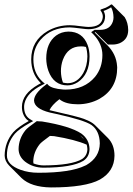

<svg xmlns="http://www.w3.org/2000/svg" viewBox="-20 -553 600 868"><path d="M205.6 61.5Q166 90.3 159.7 98.6Q130.9 134.8 130.4 177.7Q130.4 182.6 131.3 186Q155.8 194.8 176.8 194.8Q303.7 194.3 351.1 166Q374.5 149.9 375 121.1Q374.5 111.3 372.1 101.1Q320.3 78.1 224.6 62.5Q221.7 62 215.3 62Q208.5 62 205.6 61.5ZM332.5 -81.5Q280.3 -81.5 252.9 -101.1Q250 -103 248.5 -104.5Q213.4 -77.1 203.6 -54.7Q205.6 -54.2 207 -54.2Q332.5 -25.9 359.4 -15.6Q384.3 -6.3 398.9 3.9Q405.8 8.8 411.1 14.2L467.8 70.8Q497.6 101.1 497.6 151.4Q496.6 221.7 431.6 258.8Q366.2 294.4 210.4 294.4Q120.6 293 77.6 252L21 195.3Q1.5 174.8 1 149.9Q2 89.4 40 44.9Q61 21.5 109.9 -5.9Q104.5 -9.3 100.6 -13.2Q79.1 -35.6 79.1 -69.8Q79.1 -128.4 153.8 -170.9Q159.7 -174.3 165 -176.8Q162.1 -179.2 160.6 -181.2Q121.6 -221.2 121.1 -284.2Q121.1 -368.7 195.3 -412.6Q240.7 -439 295.9 -439Q313 -439 348.1 -434.1Q372.1 -431.2 379.9 -431.2Q438.5 -431.2 444.3 -472.2Q444.8 -476.6 444.8 -480Q443.8 -494.1 434.1 -505.9L435.1 -509.8Q457 -517.1 458 -518.1Q476.1 -527.3 482.9 -533.2L486.8 -532.2L543.5 -475.6Q559.1 -450.7 559.6 -417.5Q559.6 -375 521.5 -357.9Q505.9 -351.6 488.8 -351.6H467.8L411.1 -408.2L408.2 -405.8L464.4 -349.6Q505.9 -308.1 509.3 -254.4Q509.3 -250.5 509.8 -247.6Q509.8 -151.4 428.7 -105.5Q384.8 -82 332.5 -81.5ZM360.8 77.6Q356.4 71.8 352.1 67.4Q346.7 62.5 341.8 59.1ZM264.6 -179.7Q274.4 -177.2 285.2 -176.8Q329.6 -176.8 356.4 -222.7Q374.5 -254.9 375 -297.9Q374.5 -321.8 368.7 -340.8Q356.9 -343.8 345.7 -343.3Q287.1 -343.3 264.2 -282.7Q255.4 -258.3 255.4 -231.4Q255.9 -203.1 264.6 -179.7ZM384.8 -297.9Q384.8 -217.3 332 -181.6Q309.1 -167 285.2 -167Q222.7 -167 198.7 -232.9Q189.5 -259.3 189 -288.1Q189 -358.4 233.4 -392.1Q257.8 -409.7 289.1 -410.2Q353 -410.2 376 -349.6Q384.8 -325.7 384.8 -297.9ZM275.9 -147.9Q361.3 -147.9 409.7 -205.6Q442.9 -246.6 442.9 -304.2Q442.9 -353.5 404.3 -395.5Q401.9 -397.9 400.9 -398.9L392.1 -407.7L408.7 -418.5L412.1 -418Q415 -418 432.1 -418Q477.5 -418 490.2 -455.6Q493.2 -464.8 493.2 -474.1Q492.7 -501 482.4 -520Q475.1 -515.1 462.4 -509.3Q455.6 -505.9 448.2 -503.4Q454.6 -491.7 455.1 -480Q455.1 -433.1 401.9 -422.9Q390.6 -420.9 379.9 -420.9Q370.6 -420.9 344.7 -424.3Q311 -428.7 295.9 -429.2Q211.4 -429.2 163.1 -373Q131.3 -335 130.9 -284.2Q130.9 -225.1 167.5 -188.5Q169.9 -186 171.4 -184.6L182.6 -174.8L169.4 -168Q102.5 -134.8 90.8 -85.9Q88.9 -77.6 88.9 -69.8Q88.9 -33.2 112.8 -16.1Q114.3 -15.1 115.2 -14.6L129.9 -5.4L114.7 2.9Q65.9 30.3 47.4 51.3Q11.2 94.2 11.2 149.9Q11.2 192.4 73.2 214.8Q109.4 228 153.8 228Q299.3 228 364.7 195.8Q368.2 194.3 370.1 193.4Q430.2 158.7 431.2 95.2Q430.2 38.6 393.6 12.2Q361.8 -9.8 233.4 -38.1Q214.4 -42 204.6 -44.4Q134.8 -62 133.8 -99.1Q134.8 -130.4 186 -168.9L192.9 -174.3L198.7 -168Q214.8 -152.3 264.6 -148.4Q271 -147.9 275.9 -147.9ZM143.1 -2.9 146.5 -5.4 150.9 -4.9Q152.3 -4.4 156.7 -4.4Q165 -4.4 169.4 -3.9Q295.9 16.6 347.7 50.8Q383.8 77.1 384.8 121.1Q383.8 156.7 356.4 174.3Q306.6 204.6 176.8 205.1Q128.9 205.1 93.3 177.7Q64.5 154.3 64 121.1Q64.5 73.7 95.2 35.6Q103.5 24.9 141.1 -1.5Q142.6 -2.4 143.1 -2.9Z"/></svg>

Font: Linux Biolinum Shadow O
Style: Italic
Weight: 400
Italic angle: -12°
Designer: Philipp H. Poll
Foundry: Philipp H. Poll
Version: Version 0.6.2